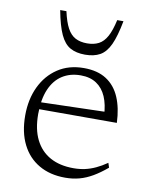

<svg xmlns="http://www.w3.org/2000/svg" viewBox="-80 -750 641 819"><g transform="rotate(10 240.0 -340.0)"><path d="M257 -464.5Q316.5 -464.5 355 -439.5Q393.5 -414.5 413.2 -368.5Q433 -322.5 435.5 -258.5H92L90.5 -288.5L399 -297L376.5 -279Q374.5 -327 359.8 -361Q345 -395 317.5 -413.2Q290 -431.5 249 -431.5Q203.5 -431.5 169.5 -409.8Q135.5 -388 117 -344.8Q98.5 -301.5 98.5 -237.5Q98.5 -172 120.8 -127.2Q143 -82.5 185 -59.2Q227 -36 286.5 -36Q312.5 -36 335.5 -41Q358.5 -46 381.8 -56.8Q405 -67.5 429.5 -84.5L436 -64.5Q405 -38.5 376.8 -22Q348.5 -5.5 320 2.2Q291.5 10 258.5 10Q193 10 145 -17.8Q97 -45.5 71 -97.5Q45 -149.5 45 -222Q45 -292 71 -346.8Q97 -401.5 144.5 -433Q192 -464.5 257 -464.5ZM251 -570.5Q280.5 -570.5 301.5 -581.5Q322.5 -592.5 336.8 -618.8Q351 -645 361 -690.5H388Q375.5 -624 358.5 -587.2Q341.5 -550.5 315.5 -536Q289.5 -521.5 251 -521.5Q212.5 -521.5 186.5 -536Q160.5 -550.5 143.5 -587.2Q126.5 -624 114 -690.5H141Q151 -645 165.2 -618.8Q179.5 -592.5 200.5 -581.5Q221.5 -570.5 251 -570.5Z"/></g></svg>

Font: Newsreader 14pt Light
Style: Regular
Weight: 300
Designer: Hugues Gentile
Foundry: Production Type
Version: Version 1.003